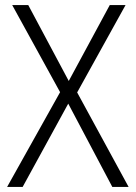

<svg xmlns="http://www.w3.org/2000/svg" viewBox="-20 -734 533 754"><path d="M8 0H69L248 -327L421 0H485L283 -371L473 -714H411L250 -416L91 -714H28L216 -372Z"/></svg>

Font: Noto Sans SemiCondensed Light
Style: Regular
Weight: 300
Width: 4
Designer: Monotype Design Team
Foundry: Monotype Imaging Inc.
Version: Version 2.013